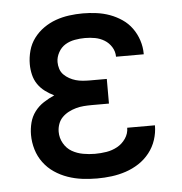

<svg xmlns="http://www.w3.org/2000/svg" viewBox="-44 -570 588 621"><g transform="rotate(-5 250.0 -260.0)"><path d="M247 8Q223 8 199 5Q175 2 152 -6Q129 -14 109 -27.5Q89 -41 74.5 -60.5Q60 -80 53 -103.5Q46 -127 46 -151Q46 -171 51 -190.5Q56 -210 68 -226Q80 -242 97 -253Q114 -264 132 -272Q117 -279 103 -289.5Q89 -300 79.5 -314Q70 -328 66 -345Q62 -362 62 -379Q62 -401 68 -423Q74 -445 87.5 -463Q101 -481 119.5 -494Q138 -507 159 -514.5Q180 -522 202.5 -525Q225 -528 247 -528Q269 -528 291.5 -525Q314 -522 334.5 -514.5Q355 -507 373.5 -494.5Q392 -482 405 -464Q418 -446 425 -424.5Q432 -403 432 -381V-379H342Q342 -396 333 -410.5Q324 -425 310 -433.5Q296 -442 280 -445Q264 -448 247 -448Q231 -448 214 -445Q197 -442 183 -433.5Q169 -425 160.5 -409.5Q152 -394 152 -378Q152 -367 155.5 -356Q159 -345 167 -337Q175 -329 185 -323.5Q195 -318 205.5 -315Q216 -312 227.5 -311Q239 -310 250 -310H306V-230H250Q237 -230 224 -229Q211 -228 198.5 -224.5Q186 -221 174.5 -215Q163 -209 154 -200Q145 -191 140.5 -178.5Q136 -166 136 -153Q136 -133 146 -115.5Q156 -98 172.5 -88.5Q189 -79 208.5 -75.5Q228 -72 247 -72Q266 -72 284.5 -75Q303 -78 319.5 -87Q336 -96 347 -112Q358 -128 358 -147H448V-146Q448 -123 440.5 -100Q433 -77 418 -58Q403 -39 383 -26Q363 -13 340.5 -5.5Q318 2 294.5 5Q271 8 247 8Z"/></g></svg>

Font: Iosevka SS18 Medium
Style: Regular
Weight: 500
Monospace: yes
Designer: Belleve Invis
Foundry: Belleve Invis
Version: Version 25.1.1; ttfautohint (v1.8.4)